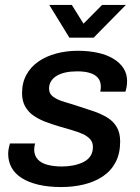

<svg xmlns="http://www.w3.org/2000/svg" viewBox="-20 -743 564 775"><path d="M227 12Q175 12 135 2.5Q95 -7 67.5 -24.5Q40 -42 26.5 -67Q13 -92 13 -122Q13 -134 15.5 -145Q18 -156 20 -164H122Q120 -158 119 -151Q118 -144 118 -140Q118 -115 132.5 -99.5Q147 -84 172.5 -77.5Q198 -71 230 -71Q254 -71 276.5 -75.5Q299 -80 317 -89Q335 -98 345 -113Q355 -128 355 -150Q355 -169 343.5 -181.5Q332 -194 313 -202.5Q294 -211 269.5 -218Q245 -225 218 -233Q191 -241 164.5 -251Q138 -261 116.5 -275.5Q95 -290 82 -312.5Q69 -335 69 -367Q69 -409 86.5 -441Q104 -473 135 -494.5Q166 -516 207 -527Q248 -538 294 -538Q338 -538 374.5 -530Q411 -522 437.5 -506Q464 -490 478.5 -467.5Q493 -445 493 -416Q493 -402 490.5 -389.5Q488 -377 486 -373H385Q386 -379 386.5 -384Q387 -389 387 -393Q387 -415 375.5 -428.5Q364 -442 343 -448.5Q322 -455 292 -455Q265 -455 244.5 -450.5Q224 -446 209 -437Q194 -428 186 -415Q178 -402 178 -386Q178 -364 196 -351.5Q214 -339 242 -331Q270 -323 303 -312Q332 -303 360.5 -293Q389 -283 413 -268.5Q437 -254 451 -230.5Q465 -207 465 -172Q465 -123 446.5 -88Q428 -53 395 -31Q362 -9 319 1.5Q276 12 227 12ZM488 -723 358 -591H260L179 -723H270L336 -617H287L392 -723Z"/></svg>

Font: Archivo SemiBold Medium
Style: Italic
Weight: 500
Italic angle: -10°
Version: Version 2.001